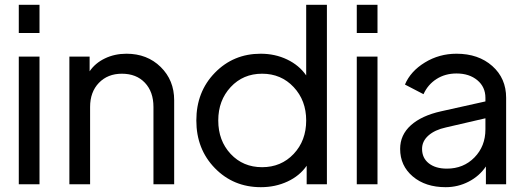

<svg xmlns="http://www.w3.org/2000/svg" viewBox="-20 -765 2167 797"><path d="M58 -628V-745H144V-628ZM58 0V-530H144V0Z M505 -542Q591 -542 647 -487Q703 -432 703 -349V0H617V-321Q617 -384 581.5 -421.5Q546 -459 486 -459Q427 -459 390.5 -421Q354 -383 354 -321V0H268V-530H352V-469Q375 -503 415.5 -522.5Q456 -542 505 -542Z M1251 -745H1337V0H1253V-77Q1224 -35 1173.5 -11.5Q1123 12 1063 12Q949 12 872 -67Q795 -146 795 -265Q795 -384 872 -463Q949 -542 1062 -542Q1122 -542 1172 -518Q1222 -494 1251 -452ZM1251 -265Q1251 -348 1199 -403.5Q1147 -459 1068 -459Q989 -459 937.5 -403.5Q886 -348 886 -265Q886 -181 937.5 -126Q989 -71 1068 -71Q1147 -71 1199 -126Q1251 -181 1251 -265Z M1461 -628V-745H1547V-628ZM1461 0V-530H1547V0Z M1875 -542Q1966 -542 2023.5 -491Q2081 -440 2081 -359V0H1997V-74Q1970 -34 1925.5 -11Q1881 12 1830 12Q1746 12 1693.5 -32.5Q1641 -77 1641 -147Q1641 -205 1685.5 -245Q1730 -285 1811 -303L1995 -344V-359Q1995 -404 1961.5 -432Q1928 -460 1875 -460Q1828 -460 1792 -437Q1756 -414 1738 -374L1661 -414Q1684 -469 1743.5 -505.5Q1803 -542 1875 -542ZM1835 -65Q1904 -65 1949.5 -111.5Q1995 -158 1995 -228V-274L1831 -236Q1785 -226 1758.5 -202.5Q1732 -179 1732 -147Q1732 -109 1760 -87Q1788 -65 1835 -65Z"/></svg>

Font: Plus Jakarta Display
Style: Regular
Weight: 400
Designer: Gumpita Rahayu
Foundry: Tokotype Studio
Version: Version 1.000;hotconv 1.0.109;makeotfexe 2.5.65596